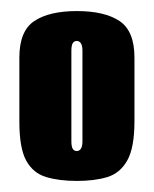

<svg xmlns="http://www.w3.org/2000/svg" viewBox="-20 -593 278 347"><path d="M119 -266Q87 -266 63.5 -273Q40 -280 27.5 -302.5Q15 -325 15 -373V-489Q15 -537 42 -555Q69 -573 119 -573Q169 -573 196 -555Q223 -537 223 -489V-374Q223 -326 210 -303Q197 -280 174 -273Q151 -266 119 -266ZM119 -320Q123 -320 126 -324Q129 -328 129 -338V-501Q129 -511 126 -515Q123 -519 119 -519Q114 -519 111.5 -515Q109 -511 109 -501V-338Q109 -328 111.5 -324Q114 -320 119 -320Z"/></svg>

Font: Alumni Sans Black
Style: Regular
Weight: 900
Designer: Robert E. Leuschke
Foundry: Robert E. Leuschke
Version: Version 1.018